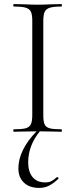

<svg xmlns="http://www.w3.org/2000/svg" viewBox="-20 -645 370 940"><path d="M281 0Q253 0 237 -1L175 -2Q118 68 118 150Q118 196 139.5 222Q161 248 201 248Q219 248 230 242.5Q241 237 248.5 230.5Q256 224 259 222H260Q263 222 265.5 225Q268 228 266 230Q241 254 219 264.5Q197 275 172 275Q124 275 97 249Q70 223 70 179Q70 135 92.5 89Q115 43 159 -2L95 -1Q78 0 48 0Q45 0 45 -6Q45 -12 48 -12Q87 -12 105.5 -17Q124 -22 131 -36.5Q138 -51 138 -81V-544Q138 -574 131 -588Q124 -602 105.5 -607.5Q87 -613 48 -613Q45 -613 45 -619Q45 -625 48 -625L97 -624Q139 -622 164 -622Q192 -622 234 -624L281 -625Q283 -625 283 -619Q283 -613 281 -613Q242 -613 223.5 -607Q205 -601 198.5 -586.5Q192 -572 192 -542V-81Q192 -50 198.5 -36Q205 -22 223 -17Q241 -12 281 -12Q283 -12 283 -6Q283 0 281 0Z"/></svg>

Font: Cormorant Infant Light
Style: Regular
Weight: 300
Designer: Christian Thalmann (Catharsis Fonts)
Version: Version 3.000